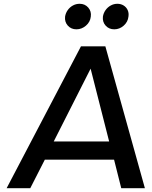

<svg xmlns="http://www.w3.org/2000/svg" viewBox="-20 -995 802 1015"><path d="M324 -907Q327 -926 338 -941.5Q349 -957 365.5 -966Q382 -975 401 -975Q429 -975 446.5 -955Q464 -935 460 -907Q457 -879 434.5 -859.5Q412 -840 384 -840Q356 -840 338.5 -859.5Q321 -879 324 -907ZM524 -907Q527 -926 538 -941.5Q549 -957 565.5 -966Q582 -975 600.5 -975Q619 -975 633.5 -966Q648 -957 655 -941.5Q662 -926 659 -907Q656 -879 634 -859.5Q612 -840 584 -840Q556 -840 538.5 -859.5Q521 -879 524 -907ZM621 0 583 -151H217L140 0H15L408 -750H537L746 0ZM264 -247H557L459 -632Z"/></svg>

Font: Orkney Medium
Style: MediumItalic
Weight: 500
Designer: Samuel Oakes and Alfredo Marco Pradil
Foundry: Alfredo Marco Pradil
Version: 1.0; ttfautohint (v1.5)